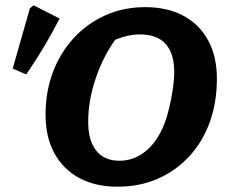

<svg xmlns="http://www.w3.org/2000/svg" viewBox="-20 -693 854 725"><path d="M424 12Q340 12 279 -21Q218 -54 185 -115Q152 -176 152 -260Q152 -347 180 -421Q208 -495 259 -550Q310 -605 378.5 -635.5Q447 -666 528 -666Q612 -666 672.5 -633.5Q733 -601 766 -540.5Q799 -480 799 -396Q799 -306 772 -231.5Q745 -157 694.5 -102.5Q644 -48 575.5 -18Q507 12 424 12ZM431 -86Q486 -86 530 -122Q574 -158 601 -226Q611 -252 619.5 -288Q628 -324 633 -359.5Q638 -395 638 -419Q638 -563 508 -563Q464 -563 415 -543Q368 -477 340.5 -394.5Q313 -312 313 -233Q313 -162 343.5 -124Q374 -86 431 -86ZM79 -412 28 -434 93 -662 107 -673 205 -623Q150 -515 79 -412Z"/></svg>

Font: Piazzolla
Style: Bold Italic
Weight: 700
Italic angle: -11.3°
Designer: Juan Pablo del Peral
Foundry: Huerta Tipografica
Version: Version 1.330